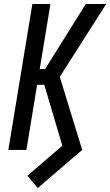

<svg xmlns="http://www.w3.org/2000/svg" viewBox="-20 -755 555 967"><path d="M170 192 118 130 294 -21 203 -328H167L113 0H22L143 -735H234L180 -407H207L412 -735H515L281 -368L394 0Z"/></svg>

Font: Iosevka SS18 Medium
Style: Italic
Weight: 500
Italic angle: -9°
Monospace: yes
Designer: Belleve Invis
Foundry: Belleve Invis
Version: Version 25.1.1; ttfautohint (v1.8.4)